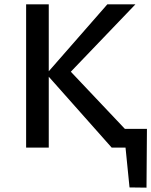

<svg xmlns="http://www.w3.org/2000/svg" viewBox="-20 -678 695 882"><path d="M575 183 548 -86H655L653 184ZM537 -86H618V0H537ZM493 0 193 -338 473 -658H602L278 -320L286 -369L635 0ZM100 0V-658H204V0Z"/></svg>

Font: Ysabeau Infant SemiBold
Style: Regular
Weight: 600
Designer: Christian Thalmann (Catharsis Fonts)
Version: Version 2.002; featfreeze: ss01,ss02,lnum